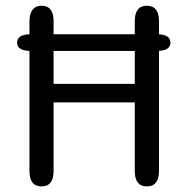

<svg xmlns="http://www.w3.org/2000/svg" viewBox="-20 -644 659 670"><path d="M39.7 -495.3Q39.7 -509.2 51.2 -516.8Q62.8 -524.5 89.2 -524.5H525.5Q552.2 -524.5 563.5 -516.8Q574.8 -509.2 574.8 -495.3Q574.8 -481.5 563.5 -473.9Q552.2 -466.3 525.5 -466.3H89.2Q62.8 -466.3 51.2 -473.8Q39.7 -481.2 39.7 -495.3ZM450.3 -569.7Q450.3 -624 492.5 -624Q534.8 -624 534.8 -569.7V-47.7Q534.8 6.5 492.5 6.5Q450.3 6.5 450.3 -47.7V-286.7H167V-47.7Q167 6.5 124.9 6.5Q82.8 6.5 82.8 -47.7V-569.7Q82.8 -596.3 93.7 -610.2Q104.6 -624 124.9 -624Q167 -624 167 -569.7V-351.3H450.3Z"/></svg>

Font: Sono ExtraLight
Style: Regular
Weight: 200
Designer: Tyler Finck
Foundry: Tyler Finck
Version: Version 2.112